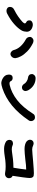

<svg xmlns="http://www.w3.org/2000/svg" viewBox="1208 -1860 583 3040"><g transform="rotate(90 1500.0 -339.5)"><path d="M774 -259Q759 -321 713.5 -371.5Q668 -422 600 -458Q582 -468 573 -485.5Q564 -503 564 -522Q564 -544 583 -561Q602 -578 624 -578Q634 -578 647 -574.5Q660 -571 670 -565Q744 -527 794.5 -477Q845 -427 870.5 -378.5Q896 -330 900 -294V-286Q900 -257 879.5 -235Q859 -213 831 -213Q814 -213 796.5 -228Q779 -243 774 -259ZM89 -206Q89 -252 137 -274Q245 -328 328 -405Q335 -412 342.5 -423Q350 -434 350 -441Q350 -449 341.5 -456.5Q333 -464 322 -469Q302 -480 302 -515Q302 -538 322 -552.5Q342 -567 368 -567Q379 -567 385 -566Q431 -558 456.5 -533Q482 -508 482 -472Q482 -456 477.5 -433Q473 -410 464 -394Q430 -333 359 -270.5Q288 -208 191 -159Q173 -150 150 -150Q126 -150 107.5 -164Q89 -178 89 -206Z M1312 -424Q1298 -451 1267 -470Q1236 -489 1210 -491Q1186 -493 1169 -508.5Q1152 -524 1152 -553Q1152 -574 1171 -592.5Q1190 -611 1218 -611Q1277 -611 1326.5 -581Q1376 -551 1408 -495Q1412 -488 1416.5 -474.5Q1421 -461 1421 -451Q1421 -429 1405 -412Q1389 -395 1364 -395Q1348 -395 1333.5 -403.5Q1319 -412 1312 -424ZM1165 -155Q1160 -175 1160 -190Q1160 -217 1173.5 -232.5Q1187 -248 1213 -248Q1229 -248 1242.5 -241.5Q1256 -235 1261 -224Q1272 -198 1298 -198Q1315 -198 1323 -200Q1448 -229 1563 -318Q1678 -407 1785 -577Q1792 -589 1806.5 -595Q1821 -601 1838 -601Q1866 -601 1881.5 -582Q1897 -563 1897 -540Q1897 -519 1887 -505Q1776 -340 1649.5 -237Q1523 -134 1379 -86Q1322 -68 1298 -68Q1261 -68 1219.5 -92Q1178 -116 1165 -155Z M2801 -190Q2801 -163 2781.5 -145Q2762 -127 2732 -127Q2719 -127 2712 -129Q2673 -137 2616 -137Q2527 -137 2407 -116Q2392 -114 2372 -113Q2352 -112 2335 -112Q2303 -112 2273 -120.5Q2243 -129 2221 -143Q2209 -151 2201.5 -165.5Q2194 -180 2194 -197Q2194 -223 2209.5 -238Q2225 -253 2253 -253Q2268 -253 2282 -246Q2306 -234 2344 -234Q2365 -234 2382 -237Q2427 -245 2497.5 -252.5Q2568 -260 2635 -260Q2655 -375 2664 -462Q2598 -462 2510 -449Q2460 -443 2412.5 -439.5Q2365 -436 2340 -436Q2301 -436 2269.5 -444.5Q2238 -453 2220 -468Q2192 -493 2192 -524Q2192 -547 2208 -563.5Q2224 -580 2248 -580Q2263 -580 2280 -573Q2313 -557 2346 -557Q2371 -558 2423.5 -562Q2476 -566 2535 -572Q2679 -584 2722 -584Q2746 -584 2761 -580.5Q2776 -577 2784 -567Q2798 -550 2798 -519Q2798 -492 2787 -409.5Q2776 -327 2763 -247Q2782 -240 2791.5 -225Q2801 -210 2801 -190Z"/></g></svg>

Font: Tsukimi Rounded
Style: Bold
Weight: 700
Designer: Takashi Funayama
Foundry: Takashi Funayama
Version: Version 1.032; ttfautohint (v1.8.3)